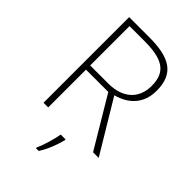

<svg xmlns="http://www.w3.org/2000/svg" viewBox="-273 -813 1132 1132"><g transform="rotate(45 293.0 -246.5)"><path d="M269 -714H102V0H141V-315H327L515 0H562L366 -326C461 -352 524 -415 524 -522C524 -668 436 -714 269 -714ZM264 -678C412 -678 483 -641 483 -521C483 -411 408 -350 292 -350H141V-678ZM347 68V61H306C300 104 276 183 260 214V221H283C313 175 335 116 347 68Z"/></g></svg>

Font: Noto Sans Gurmukhi UI ExtraLight
Style: Regular
Weight: 200
Designer: Jelle Bosma - Monotype Design Team
Foundry: Monotype Imaging Inc.
Version: Version 2.004